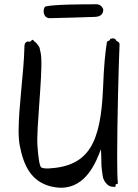

<svg xmlns="http://www.w3.org/2000/svg" viewBox="-20 -869 646 898"><path d="M539 -657C540 -664 538 -668 536 -671C532 -675 525 -676 523 -680C519 -692 504 -690 499 -688C494 -687 495 -683 492 -680C488 -678 481 -676 480 -672C472 -620 466 -564 462 -457C451 -200 396 -91 206 -81C189 -81 180 -82 173 -86C166 -90 159 -127 155 -189C150 -271 178 -502 173 -598C172 -623 166 -636 166 -641C166 -650 148 -672 142 -674C138 -676 134 -690 126 -678C119 -670 114 -676 109 -675C95 -670 94 -661 94 -644C92 -538 67 -367 67 -257C67 -230 69 -208 72 -190C91 -90 128 -20 218 3C235 7 251 9 266 9C382 9 429 -110 452 -171C453 -154 454 -136 454 -118C453 -87 459 -60 460 -48C462 -31 470 -18 480 -8C489 1 496 5 517 5C524 5 518 -4 522 -7C526 -10 533 -6 531 -16C529 -32 528 -78 528 -138C528 -300 535 -568 539 -657ZM463 -824C463 -829 452 -849 433 -849C349 -849 234 -848 194 -839C187 -838 184 -824 184 -816C184 -813 185 -784 213 -784C226 -784 407 -789 424 -790C454 -791 463 -807 463 -824Z"/></svg>

Font: Oregano
Style: Regular
Weight: 400
Designer: Astigmatic (AOETI)
Foundry: Astigmatic (AOETI)
Version: Version 1.000